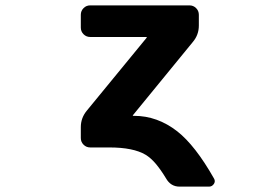

<svg xmlns="http://www.w3.org/2000/svg" viewBox="-20 -568 1040 718"><path d="M651.4 129.9Q618.2 129.9 600.6 98.6Q581.1 66.4 562.5 44.4Q543.9 22.5 524.4 10.7Q478.5 -16.6 388.7 -16.6H317.4Q302.7 -16.6 292.5 -26.9Q282.2 -37.1 282.2 -51.8V-92.8Q282.2 -127 304.7 -154.3L528.3 -426.8Q530.3 -429.7 526.4 -429.7H317.4Q302.7 -429.7 292.5 -439.9Q282.2 -450.2 282.2 -464.8V-512.7Q282.2 -527.3 292.5 -537.6Q302.7 -547.9 317.4 -547.9H688.5Q703.1 -547.9 713.4 -537.6Q723.6 -527.3 723.6 -512.7V-472.7Q723.6 -437.5 701.2 -411.1L477.5 -137.7Q474.6 -134.8 479.5 -134.8H481.4Q568.4 -134.8 642.6 -77.1Q710 -24.4 780.3 99.6Q783.2 104.5 783.2 109.4Q783.2 114.3 780.3 119.1Q773.4 129.9 761.7 129.9Z"/></svg>

Font: Rounded-L Mgen+ 1m bold
Style: Bold
Weight: 700
Designer: [Source Han Sans]
Ryoko NISHIZUKA  (kana & ideographs); Paul D. Hunt (Latin, Greek & Cyrillic); Wenlong ZHANG  (bopomofo
Version: Version 1.059.20150602